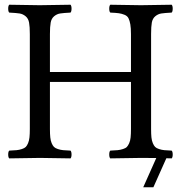

<svg xmlns="http://www.w3.org/2000/svg" viewBox="-20 -667 770 811"><path d="M618.2 -122.1Q618.2 -100.6 619.6 -86.7Q621.1 -72.8 625.5 -62.3Q629.9 -51.8 635.3 -46.4Q640.6 -41 651.9 -37.4Q663.1 -33.7 674.1 -32.7Q685.1 -31.7 705.1 -30.8Q709.5 -26.4 709.5 -14.4Q709.5 -2.4 705.1 2Q701.2 2 693.6 1.7Q686 1.5 682.6 1.5L627.9 124H585L640.1 0.5Q620.6 0 576.2 0Q543.5 0 445.8 2Q441.4 -2.4 441.4 -14.4Q441.4 -26.4 445.8 -30.8Q465.8 -31.7 476.8 -32.7Q487.8 -33.7 499.3 -37.4Q510.7 -41 515.9 -46.4Q521 -51.8 525.6 -62Q530.3 -72.3 531.7 -86.4Q533.2 -100.6 533.2 -122.1V-320.8H190.9V-122.1Q190.9 -100.6 192.4 -86.7Q193.8 -72.8 198.2 -62.3Q202.6 -51.8 208 -46.4Q213.4 -41 224.6 -37.4Q235.8 -33.7 246.8 -32.7Q257.8 -31.7 277.8 -30.8Q282.2 -26.4 282.2 -14.4Q282.2 -2.4 277.8 2Q178.2 0 148.9 0Q116.7 0 19 2Q14.6 -2.4 14.6 -14.4Q14.6 -26.4 19 -30.8Q39.1 -31.7 50 -32.7Q61 -33.7 72.3 -37.4Q83.5 -41 88.9 -46.4Q94.2 -51.8 98.6 -62.3Q103 -72.8 104.5 -86.7Q106 -100.6 106 -122.1V-522.9Q106 -554.7 102.8 -571.8Q99.6 -588.9 88.1 -598.4Q76.7 -607.9 62.7 -610.1Q48.8 -612.3 19 -613.8Q14.6 -618.2 14.6 -630.4Q14.6 -642.6 19 -647Q118.7 -645 147.9 -645Q180.2 -645 277.8 -647Q282.2 -642.6 282.2 -630.4Q282.2 -618.2 277.8 -613.8Q248 -612.3 234.1 -610.1Q220.2 -607.9 208.7 -598.4Q197.3 -588.9 194.1 -571.8Q190.9 -554.7 190.9 -522.9V-362.8H533.2V-522.9Q533.2 -548.3 530.5 -564Q527.8 -579.6 522.9 -589.6Q518.1 -599.6 506.1 -604.5Q494.1 -609.4 481.9 -611.1Q469.7 -612.8 445.8 -613.8Q441.4 -618.2 441.4 -630.4Q441.4 -642.6 445.8 -647Q545.4 -645 575.2 -645Q607.4 -645 705.1 -647Q709.5 -642.6 709.5 -630.4Q709.5 -618.2 705.1 -613.8Q675.3 -612.3 661.4 -610.1Q647.5 -607.9 636 -598.4Q624.5 -588.9 621.3 -571.8Q618.2 -554.7 618.2 -522.9Z"/></svg>

Font: Linux Libertine G
Style: Regular
Weight: 400
Designer: Philipp H. Poll
Foundry: Philipp H. Poll
Version: Version 4.7.5